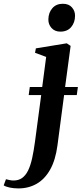

<svg xmlns="http://www.w3.org/2000/svg" viewBox="-145 -770 444 1044"><path d="M-45 254.5Q-70 254.5 -91.5 250Q-113 245.5 -125 238L-112.5 204.5Q-104 207 -92.8 209.2Q-81.5 211.5 -71.5 211.5Q-44 211.5 -24.8 197.8Q-5.5 184 7.8 157Q21 130 29.8 90.2Q38.5 50.5 45.5 -1.5L79 -253H11L17 -297H84.5L106 -460.5L45.5 -483L50 -507L218 -534.5L239 -520.5L209 -297H278.5L272.5 -253H203.5L167.5 20Q157 100 127.8 152Q98.5 204 54.5 229.2Q10.5 254.5 -45 254.5ZM183 -598Q153 -598 135.2 -617.8Q117.5 -637.5 118 -664.5Q118.5 -701 139.5 -725.2Q160.5 -749.5 196.5 -749.5Q229.5 -749.5 246.5 -729.5Q263.5 -709.5 263 -684Q263 -648 242.2 -623Q221.5 -598 183 -598Z"/></svg>

Font: Merriweather 96pt SemiBold
Style: Italic
Weight: 600
Italic angle: -7.8°
Version: Version 2.101